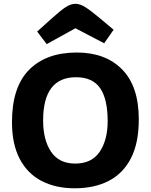

<svg xmlns="http://www.w3.org/2000/svg" viewBox="-20 -992 804 1024"><path d="M378.4 12.2Q276.9 12.2 201.7 -26.9Q126.5 -65.9 85.2 -144.5Q43.9 -223.1 43.9 -340.8Q43.9 -527.8 135.3 -619.9Q226.6 -711.9 389.6 -711.9Q542.5 -711.9 631.3 -621.8Q720.2 -531.7 720.2 -355Q720.2 -230 678.7 -148.7Q637.2 -67.4 560.5 -27.6Q483.9 12.2 378.4 12.2ZM381.3 -119.6Q469.2 -119.6 511.7 -182.6Q554.2 -245.6 554.2 -346.2Q554.2 -462.9 514.2 -521.5Q474.1 -580.1 385.3 -580.1Q210 -580.1 210 -349.1Q210 -246.1 252.2 -182.9Q294.4 -119.6 381.3 -119.6ZM229 -756.8 178.2 -823.7 256.8 -894.5Q304.7 -937.5 331.3 -954.6Q357.9 -971.7 382.3 -971.7Q406.7 -971.7 435.1 -953.9Q463.4 -936 513.7 -894L585.9 -833.5L535.6 -761.2L382.3 -841.3Z"/></svg>

Font: ADLaM Display
Style: Regular
Weight: 400
Designer: Mark Jamra, Neil Patel, Concept: Andrew Footit
Foundry: Microsoft
Version: Version 2.000; ttfautohint (v1.8.4.7-5d5b);gftools[0.9.28]